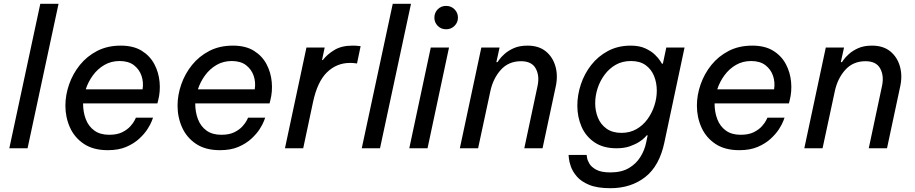

<svg xmlns="http://www.w3.org/2000/svg" viewBox="-20 -780 4815 1010"><path d="M29 0 192 -760H288L125 0Z M547 10Q471 10 421.5 -23Q372 -56 348 -109.5Q324 -163 324 -224Q324 -280 343.5 -336Q363 -392 400 -438Q437 -484 491 -512Q545 -540 615 -540Q682 -540 725.5 -513Q769 -486 792 -442.5Q815 -399 819.5 -348.5Q824 -298 812 -252L808 -236H417Q417 -190 431.5 -152.5Q446 -115 476.5 -93Q507 -71 554 -71Q596 -71 623 -84.5Q650 -98 666 -116Q682 -134 688.5 -147.5Q695 -161 695 -161H785Q785 -161 778.5 -143.5Q772 -126 756 -101Q740 -76 712.5 -50.5Q685 -25 644.5 -7.5Q604 10 547 10ZM431 -310H730Q736 -347 724.5 -381Q713 -415 684.5 -437Q656 -459 609 -459Q565 -459 529.5 -438.5Q494 -418 469 -384Q444 -350 431 -310Z M1137 10Q1061 10 1011.5 -23Q962 -56 938 -109.5Q914 -163 914 -224Q914 -280 933.5 -336Q953 -392 990 -438Q1027 -484 1081 -512Q1135 -540 1205 -540Q1272 -540 1315.5 -513Q1359 -486 1382 -442.5Q1405 -399 1409.5 -348.5Q1414 -298 1402 -252L1398 -236H1007Q1007 -190 1021.5 -152.5Q1036 -115 1066.5 -93Q1097 -71 1144 -71Q1186 -71 1213 -84.5Q1240 -98 1256 -116Q1272 -134 1278.5 -147.5Q1285 -161 1285 -161H1375Q1375 -161 1368.5 -143.5Q1362 -126 1346 -101Q1330 -76 1302.5 -50.5Q1275 -25 1234.5 -7.5Q1194 10 1137 10ZM1021 -310H1320Q1326 -347 1314.5 -381Q1303 -415 1274.5 -437Q1246 -459 1199 -459Q1155 -459 1119.5 -438.5Q1084 -418 1059 -384Q1034 -350 1021 -310Z M1479 0 1592 -530H1688L1674 -464H1678Q1701 -494 1739 -517Q1777 -540 1834 -540Q1851 -540 1864 -538.5Q1877 -537 1877 -537L1858 -446Q1858 -446 1847 -447.5Q1836 -449 1821 -449Q1751 -449 1700 -399.5Q1649 -350 1626 -240L1575 0Z M1883 0 2046 -760H2142L1979 0Z M2327 -626Q2300 -626 2282.5 -644Q2265 -662 2265 -687Q2265 -713 2282.5 -731Q2300 -749 2327 -749Q2353 -749 2371 -731Q2389 -713 2389 -687Q2389 -662 2371 -644Q2353 -626 2327 -626ZM2133 0 2246 -530H2342L2229 0Z M2399 0 2512 -530H2608L2591 -453H2597Q2597 -453 2606 -466Q2615 -479 2634.5 -496.5Q2654 -514 2683.5 -527Q2713 -540 2755 -540Q2814 -540 2851 -510Q2888 -480 2902 -430.5Q2916 -381 2903 -323L2834 0H2738L2808 -329Q2819 -382 2798 -420Q2777 -458 2721 -458Q2655 -458 2614 -412Q2573 -366 2559 -298L2495 0Z M3191 210Q3122 210 3079.5 192.5Q3037 175 3014.5 148.5Q2992 122 2983 96Q2974 70 2972.5 52.5Q2971 35 2971 35H3066Q3066 35 3068 49Q3070 63 3080.5 81Q3091 99 3117 113Q3143 127 3191 127Q3249 127 3287.5 104.5Q3326 82 3348.5 46Q3371 10 3379 -30L3387 -68H3382Q3382 -68 3372.5 -57.5Q3363 -47 3343 -34Q3323 -21 3293.5 -10.5Q3264 0 3223 0Q3153 0 3107 -31.5Q3061 -63 3039 -114Q3017 -165 3017 -224Q3017 -280 3035.5 -336Q3054 -392 3090 -438Q3126 -484 3178.5 -512Q3231 -540 3298 -540Q3343 -540 3374.5 -525.5Q3406 -511 3425 -492.5Q3444 -474 3453 -459.5Q3462 -445 3462 -445H3467L3485 -530H3581L3475 -31Q3449 93 3374 151.5Q3299 210 3191 210ZM3249 -81Q3293 -81 3327.5 -100.5Q3362 -120 3386 -153Q3410 -186 3422.5 -225Q3435 -264 3435 -303Q3435 -345 3420.5 -380.5Q3406 -416 3376 -437.5Q3346 -459 3299 -459Q3254 -459 3219.5 -439.5Q3185 -420 3160.5 -387Q3136 -354 3123.5 -315Q3111 -276 3111 -237Q3111 -196 3125.5 -160.5Q3140 -125 3171 -103Q3202 -81 3249 -81Z M3869 10Q3793 10 3743.5 -23Q3694 -56 3670 -109.5Q3646 -163 3646 -224Q3646 -280 3665.5 -336Q3685 -392 3722 -438Q3759 -484 3813 -512Q3867 -540 3937 -540Q4004 -540 4047.5 -513Q4091 -486 4114 -442.5Q4137 -399 4141.5 -348.5Q4146 -298 4134 -252L4130 -236H3739Q3739 -190 3753.5 -152.5Q3768 -115 3798.5 -93Q3829 -71 3876 -71Q3918 -71 3945 -84.5Q3972 -98 3988 -116Q4004 -134 4010.5 -147.5Q4017 -161 4017 -161H4107Q4107 -161 4100.5 -143.5Q4094 -126 4078 -101Q4062 -76 4034.5 -50.5Q4007 -25 3966.5 -7.5Q3926 10 3869 10ZM3753 -310H4052Q4058 -347 4046.5 -381Q4035 -415 4006.5 -437Q3978 -459 3931 -459Q3887 -459 3851.5 -438.5Q3816 -418 3791 -384Q3766 -350 3753 -310Z M4211 0 4324 -530H4420L4403 -453H4409Q4409 -453 4418 -466Q4427 -479 4446.5 -496.5Q4466 -514 4495.5 -527Q4525 -540 4567 -540Q4626 -540 4663 -510Q4700 -480 4714 -430.5Q4728 -381 4715 -323L4646 0H4550L4620 -329Q4631 -382 4610 -420Q4589 -458 4533 -458Q4467 -458 4426 -412Q4385 -366 4371 -298L4307 0Z"/></svg>

Font: Be Vietnam Pro
Style: Italic
Weight: 400
Italic angle: -12°
Designer: Lam Bao, Tony Le, Vietanh Nguyen
Foundry: Yellow Type Foundry
Version: Version 1.002; ttfautohint (v1.8.3)